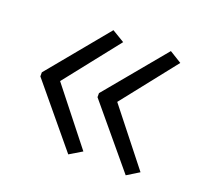

<svg xmlns="http://www.w3.org/2000/svg" viewBox="-80 -562 610 581"><g transform="rotate(20 224.5 -272.0)"><path d="M33 -278V-265L193 -72L233 -96L94 -272L233 -448L193 -472ZM217 -278V-265L378 -72L417 -96L278 -272L417 -448L378 -472Z"/></g></svg>

Font: Noto Sans Gujarati UI Light
Style: Regular
Weight: 300
Designer: Jelle Bosma - Monotype Design Team, Universal Thirst
Foundry: Monotype Imaging Inc.
Version: Version 2.106